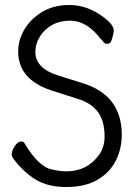

<svg xmlns="http://www.w3.org/2000/svg" viewBox="-20 -733 540 771"><path d="M247 -45Q331 -45 379 -113Q400 -144 400 -184Q400 -247 373 -283.5Q346 -320 289 -337L186 -370Q53 -414 53 -526Q53 -573 78.5 -615.5Q104 -658 150 -685.5Q196 -713 258 -713Q322 -713 379.5 -675.5Q437 -638 437 -609Q437 -607 434.5 -595Q432 -583 427.5 -570Q423 -557 410 -557Q401 -557 395 -565Q389 -573 384 -577Q329 -650 261 -650Q220 -650 189 -632.5Q158 -615 140 -586Q122 -557 122 -524Q122 -459 213 -430L309 -400Q469 -352 469 -192Q469 -135 444.5 -87Q420 -39 370.5 -10.5Q321 18 246 18Q171 18 121.5 -13Q72 -44 32 -98Q27 -106 27 -112Q27 -128 39.5 -146.5Q52 -165 65 -165Q75 -165 79 -157Q136 -61 191 -52Q220 -45 247 -45Z"/></svg>

Font: LXGW WenKai Mono TC
Style: Regular
Weight: 400
Designer: LXGW / Fontworks Inc.
Foundry: LXGW / Fontworks Inc.
Version: Version 1.330